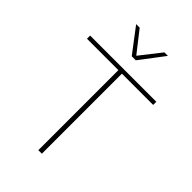

<svg xmlns="http://www.w3.org/2000/svg" viewBox="-261 -982 1077 1077"><g transform="rotate(45 277.5 -444.0)"><path d="M404 -888 294 -743H262L152 -888H180L278 -763L376 -888ZM540 -660V-635H292V0H264V-635H15V-660Z"/></g></svg>

Font: Elaine Sans ExtraLight
Style: Regular
Weight: 275
Designer: Wei Huang
Foundry: Wei Huang
Version: Version 2.001;December 24, 2019;FontCreator 12.0.0.2547 64-b